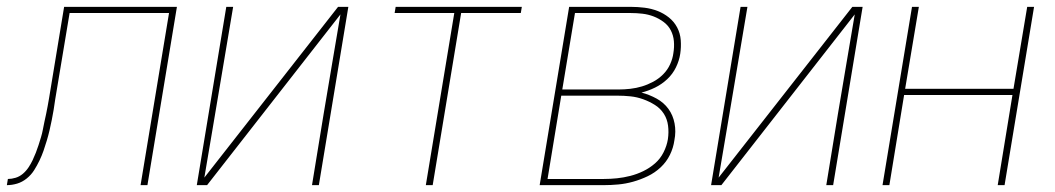

<svg xmlns="http://www.w3.org/2000/svg" viewBox="-58 -540 3078 560"><path d="M-38 0 -35 -18Q-24 -18 -12.5 -21.5Q-1 -25 8.5 -33Q18 -41 25 -51.5Q32 -62 37 -72.5Q42 -83 46.5 -94.5Q51 -106 54.5 -117Q58 -128 61.5 -139.5Q65 -151 67 -162Q69 -173 71.5 -184.5Q74 -196 76.5 -207.5Q79 -219 81 -230.5Q83 -242 85 -253L129 -520H458L372 0H352L435 -502H145L103 -250Q101 -235 98.5 -220Q96 -205 93 -190Q90 -175 86.5 -160Q83 -145 78.5 -130Q74 -115 69 -100.5Q64 -86 57 -71.5Q50 -57 41.5 -43.5Q33 -30 20 -19.5Q7 -9 -8 -4.5Q-23 0 -38 0Z M516 0 602 -520H622L587 -312Q575 -239 562.5 -166.5Q550 -94 538 -22L928 -520H958L872 0H852L886 -208Q898 -281 910.5 -353.5Q923 -426 935 -498L546 0Z M1184 0 1267 -502H1093L1096 -520H1464L1461 -502H1287L1204 0Z M1516 0 1602 -520H1782Q1802 -520 1822 -517.5Q1842 -515 1860 -508Q1878 -501 1893 -489Q1908 -477 1917 -460Q1926 -443 1927.5 -423Q1929 -403 1926 -383Q1923 -363 1913.5 -343.5Q1904 -324 1888 -309Q1872 -294 1852.5 -284.5Q1833 -275 1813 -270Q1836 -264 1857 -252.5Q1878 -241 1891.5 -222.5Q1905 -204 1909.5 -180Q1914 -156 1909 -131Q1906 -109 1896 -88.5Q1886 -68 1869 -52Q1852 -36 1831 -26Q1810 -16 1788.5 -10Q1767 -4 1745.5 -2Q1724 0 1703 0ZM1582 -279H1746Q1763 -279 1780.5 -281Q1798 -283 1814.5 -288Q1831 -293 1847 -301.5Q1863 -310 1876 -323Q1889 -336 1896.5 -352.5Q1904 -369 1906 -385Q1909 -403 1907.5 -420Q1906 -437 1898.5 -451.5Q1891 -466 1877.5 -476Q1864 -486 1848.5 -492Q1833 -498 1816 -500Q1799 -502 1782 -502H1619ZM1539 -18H1703Q1722 -18 1741.5 -20Q1761 -22 1780.5 -27Q1800 -32 1818.5 -41Q1837 -50 1852.5 -63.5Q1868 -77 1877.5 -96Q1887 -115 1890 -134Q1893 -154 1890.5 -173.5Q1888 -193 1878 -208.5Q1868 -224 1852 -234Q1836 -244 1818 -250.5Q1800 -257 1781 -259Q1762 -261 1742 -261H1579Z M2016 0 2102 -520H2122L2087 -312Q2075 -239 2062.5 -166.5Q2050 -94 2038 -22L2428 -520H2458L2372 0H2352L2386 -208Q2398 -281 2410.5 -353.5Q2423 -426 2435 -498L2046 0Z M2516 0 2602 -520H2622L2582 -281H2898L2938 -520H2958L2872 0H2852L2895 -263H2579L2536 0Z"/></svg>

Font: Iosevka Term Curly Th Obl
Style: Regular
Weight: 100
Italic angle: -9°
Designer: Belleve Invis
Foundry: Belleve Invis
Version: Version 32.3.0